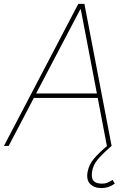

<svg xmlns="http://www.w3.org/2000/svg" viewBox="-33 -747 669 983"><path d="M11.4 0H-12.8L367.9 -727.3H399.1L538.4 0H514.2L467.3 -245.7H140.3ZM152 -268.5H463.1L380.7 -698.9H377.8ZM487.2 215.9Q449.9 215.9 429 195.1Q408 174.4 415.5 132.8Q422.6 94.8 449.2 63.9Q475.9 33 515.6 0H538.4Q495.7 36.6 469.5 66.8Q443.2 96.9 438.2 132.8Q433.6 165.8 446.4 179.5Q459.2 193.2 489.3 193.2Q505.7 193.2 517.8 188Q529.8 182.9 543.3 174L554.7 193.2Q537.3 204.9 521.7 210.4Q506 215.9 487.2 215.9Z"/></svg>

Font: Inter Thin  BETA
Style: Italic
Weight: 100
Italic angle: -9.39999°
Designer: Rasmus Andersson
Foundry: rsms
Version: Version 3.011;git-f93a4a705